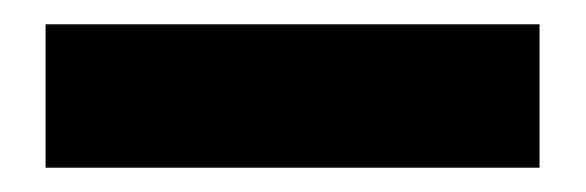

<svg xmlns="http://www.w3.org/2000/svg" viewBox="-20 0 482 158"><path d="M17.5 138V20H424V138Z"/></svg>

Font: Anek Gurmukhi Medium
Style: Bold
Weight: 700
Version: Version 1.003